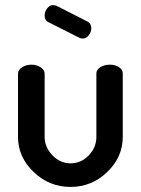

<svg xmlns="http://www.w3.org/2000/svg" viewBox="-20 -729 555 757"><path d="M51 -189V-439Q51 -453 67 -463.5Q83 -474 104 -474Q125 -474 140.5 -463.5Q156 -453 156 -439V-189Q156 -149 186.5 -117Q217 -85 258 -85Q300 -85 330 -116.5Q360 -148 360 -189V-440Q360 -454 375.5 -464Q391 -474 413 -474Q435 -474 449.5 -464Q464 -454 464 -440V-189Q464 -110 403 -51Q342 8 258 8Q174 8 112.5 -51Q51 -110 51 -189ZM156 -668Q156 -683 166 -696Q176 -709 190 -709Q193 -709 201 -707L325 -644Q340 -636 340 -618Q340 -603 330 -590Q320 -577 306 -577Q299 -577 293 -580L172 -641Q156 -648 156 -668Z"/></svg>

Font: TerminalDosisSemiBold
Style: Bold
Weight: 600
Designer: EdgarTolentino, PabloImpallari, IginoMarini
Foundry: EdgarTolentino, PabloImpallari, IginoMarini
Version: Version 1.006